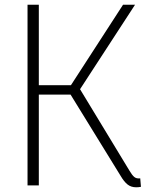

<svg xmlns="http://www.w3.org/2000/svg" viewBox="-20 -788 625 816"><path d="M579 6Q569 8 559 8Q537 8 522 -4Q507 -16 493 -40L275 -394L290 -386H130L145 -397V0H97V-768H145V-414L130 -426H289L277 -419L503 -768H554L306 -387L311 -424L530 -63Q541 -44 550.5 -36Q560 -28 576 -30Z"/></svg>

Font: Yaldevi ExtraLight
Style: Regular
Weight: 200
Designer: Sol Matas, Rajitha Manaperi, Kosala Senevirathne
Foundry: Mooniak
Version: Version 1.100